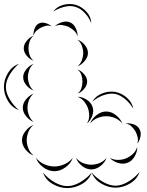

<svg xmlns="http://www.w3.org/2000/svg" viewBox="-101 -819 747 978"><path d="M170 -760Q189 -786 222.5 -794.5Q256 -803 286 -794Q317 -784 340 -758.5Q363 -733 364 -701Q352 -731 330 -754Q308 -777 283 -784Q259 -792 228 -784.5Q197 -777 170 -760ZM178 -685Q192 -699 215 -706Q238 -713 256 -705Q275 -697 285 -675Q295 -653 294 -633Q289 -652 275 -664Q261 -676 247 -683Q232 -689 214 -691.5Q196 -694 178 -685ZM70 -637Q68 -653 75 -672.5Q82 -692 96 -699Q111 -707 130.5 -701.5Q150 -696 162 -685Q147 -691 133 -687.5Q119 -684 107 -678Q96 -672 85 -662.5Q74 -653 70 -637ZM70 -510Q51 -516 35.5 -534.5Q20 -553 20 -573Q20 -593 35.5 -611.5Q51 -630 70 -637Q55 -624 49.5 -606.5Q44 -589 44 -573Q44 -557 49.5 -539.5Q55 -522 70 -510ZM294 -617Q314 -610 330.5 -590.5Q347 -571 347 -549Q347 -528 330.5 -508.5Q314 -489 294 -481Q310 -495 316.5 -513.5Q323 -532 323 -549Q323 -566 316.5 -584.5Q310 -603 294 -617ZM70 -358Q50 -365 33.5 -384.5Q17 -404 17 -426Q17 -447 33.5 -466.5Q50 -486 70 -494Q54 -480 47.5 -461.5Q41 -443 41 -426Q41 -409 47.5 -390.5Q54 -372 70 -358ZM-5 -258Q-40 -271 -60.5 -305Q-81 -339 -81 -376Q-81 -413 -60.5 -447Q-40 -481 -5 -494Q-33 -470 -52 -438Q-71 -406 -71 -376Q-71 -346 -52 -314Q-33 -282 -5 -258ZM294 -465Q312 -459 327.5 -441Q343 -423 343 -404Q343 -384 327.5 -366Q312 -348 294 -342Q309 -354 314 -371Q319 -388 319 -404Q319 -419 314 -436Q309 -453 294 -465ZM369 -301Q386 -330 419 -343Q452 -356 485 -351Q518 -345 545 -321.5Q572 -298 578 -265Q561 -294 535.5 -315Q510 -336 484 -341Q457 -345 426 -334Q395 -323 369 -301ZM70 -198Q49 -206 32 -227Q15 -248 15 -270Q15 -293 32 -313.5Q49 -334 70 -342Q53 -327 46 -307.5Q39 -288 39 -270Q39 -252 46 -232.5Q53 -213 70 -198ZM294 -326Q317 -326 339.5 -312Q362 -298 370 -276Q378 -255 369 -229.5Q360 -204 342 -190Q354 -210 353.5 -230.5Q353 -251 347 -268Q341 -285 328 -301.5Q315 -318 294 -326ZM358 -190Q367 -214 390.5 -232.5Q414 -251 440 -251Q466 -251 489.5 -232.5Q513 -214 522 -190Q505 -210 483 -218.5Q461 -227 440 -227Q419 -227 397 -218.5Q375 -210 358 -190ZM538 -190Q557 -193 578.5 -186Q600 -179 609 -162Q619 -146 614.5 -123.5Q610 -101 598 -87Q604 -104 600 -120.5Q596 -137 589 -150Q581 -163 569 -175Q557 -187 538 -190ZM70 -27Q47 -35 29 -57.5Q11 -80 11 -105Q11 -129 29 -151.5Q47 -174 70 -183Q51 -167 43 -145.5Q35 -124 35 -105Q35 -85 43 -64Q51 -43 70 -27ZM598 -71Q599 -47 585 -22.5Q571 2 549 10Q527 19 500.5 11Q474 3 458 -15Q479 -4 501 -4.5Q523 -5 540 -12Q558 -19 574.5 -33.5Q591 -48 598 -71ZM270 -15Q260 13 233 33Q206 53 176 53Q146 53 119 33Q92 13 82 -15Q101 8 126.5 18.5Q152 29 176 29Q200 29 225.5 18.5Q251 8 270 -15ZM442 -15Q434 8 411.5 26Q389 44 364 44Q339 44 316.5 26Q294 8 286 -15Q302 4 323 12Q344 20 364 20Q384 20 405 12Q426 4 442 -15ZM610 57Q598 93 563 114.5Q528 136 489 137Q451 137 415.5 116.5Q380 96 366 60Q391 89 424.5 108Q458 127 489 127Q520 126 553 106Q586 86 610 57ZM366 60Q353 97 317 118Q281 139 242 139Q203 139 167 118Q131 97 118 60Q143 90 177 109.5Q211 129 242 129Q273 129 307 109.5Q341 90 366 60Z"/></svg>

Font: Rubik Puddles
Style: Regular
Weight: 400
Designer: Hubert and Fischer, NaN
Foundry: Hubert and Fischer, NaN
Version: Version 2.200